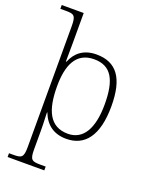

<svg xmlns="http://www.w3.org/2000/svg" viewBox="-179 -855 940 1190"><g transform="rotate(20 291.0 -260.0)"><path d="M23 240H265V215H234C174 215 161 210 161 140V18C161 -45 157 -91 158 -104H160C188 -31 242 10 325 10C446 10 520 -79 520 -276C520 -460 457 -546 324 -546C238 -546 188 -501 164 -440H160C160 -471 161 -520 161 -561V-760H16V-735H50C105 -735 119 -730 119 -660V139C119 210 105 215 50 215H23ZM324 -23C203 -23 161 -121 161 -277C161 -416 202 -513 321 -513C435 -513 477 -431 477 -272C477 -112 424 -23 324 -23Z"/></g></svg>

Font: Noto Serif Ethiopic ExtraLight
Style: Regular
Weight: 200
Designer: Monotype Design Team
Foundry: Monotype Imaging Inc.
Version: Version 2.102